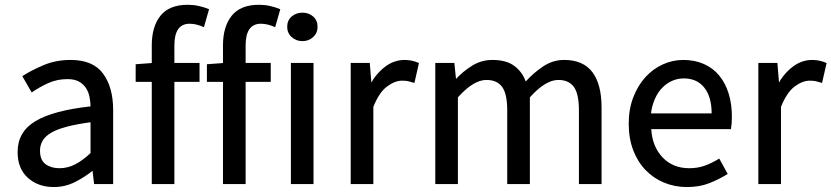

<svg xmlns="http://www.w3.org/2000/svg" viewBox="-20 -754 3408 787"><path d="M52.2 -130.9Q52.2 -213.9 125.5 -257.6Q198.7 -301.3 351.1 -317.9Q351.1 -335.4 346.9 -356.7Q342.8 -377.9 331.8 -394Q320.8 -410.2 303 -419.9Q285.2 -429.7 256.8 -429.7Q214.4 -429.7 178.7 -413.8Q143.1 -397.9 109.9 -375L71.3 -441.9Q110.4 -466.8 159.9 -487.5Q209.5 -508.3 269.5 -508.3Q361.3 -508.3 402.6 -452.1Q443.8 -396 443.8 -302.7V0.5H365.7L358.9 -57.6H363.8Q329.6 -29.3 288.3 -8.3Q247.1 12.7 200.7 12.7Q136.7 12.7 94.5 -24.9Q52.2 -62.5 52.2 -130.9ZM144 -136.7Q144 -97.7 166.7 -81.1Q189.5 -64.5 223.6 -64.5Q257.3 -64.5 288.1 -80.3Q318.8 -96.2 351.1 -126.5V-252.9Q296.4 -245.6 254.9 -234.9Q213.4 -224.1 189 -209.5Q164.6 -194.8 154.3 -176.5Q144 -158.2 144 -136.7Z M815.9 -642.6Q784.7 -656.7 757.3 -656.7Q694.8 -656.7 694.8 -567.9V-496.1H797.9V-418.5H694.8V0.5H602.1V-418.5H536.1V-490.7L602.1 -495.6V-567.9Q602.1 -645 637.9 -689.7Q673.8 -734.4 749.5 -734.4Q772.9 -734.4 793.9 -729.7Q814.9 -725.1 836.9 -716.3Z M1107.9 -642.6Q1076.7 -656.7 1049.3 -656.7Q986.8 -656.7 986.8 -567.9V-496.1H1089.8V-418.5H986.8V0.5H894V-418.5H828.1V-490.7L894 -495.6V-567.9Q894 -645 929.9 -689.7Q965.8 -734.4 1041.5 -734.4Q1064.9 -734.4 1085.9 -729.7Q1106.9 -725.1 1128.9 -716.3Z M1219.7 -585.4Q1193.8 -585.4 1175.5 -602.1Q1157.2 -618.7 1157.2 -644Q1157.2 -670.4 1175.5 -686.3Q1193.8 -702.1 1219.7 -702.1Q1245.6 -702.1 1263.7 -686.3Q1281.7 -670.4 1281.7 -644Q1281.7 -618.7 1263.7 -602.1Q1245.6 -585.4 1219.7 -585.4ZM1172.4 -496.1H1265.1V0.5H1172.4Z M1417.5 -496.1H1495.6L1502.9 -408.2H1497.6Q1521.5 -452.1 1558.1 -480.2Q1594.7 -508.3 1638.7 -508.3Q1668.9 -508.3 1697.3 -495.6L1678.7 -414.1Q1661.6 -419.4 1652.1 -421.4Q1642.6 -423.3 1627.9 -423.3Q1598.6 -423.3 1566.4 -399.4Q1534.2 -375.5 1510.3 -315.9V0.5H1417.5Z M1764.2 -496.1H1842.3L1849.6 -426.3H1845.2Q1876 -460.4 1914.6 -484.4Q1953.1 -508.3 1998.5 -508.3Q2056.6 -508.3 2089.4 -482.9Q2122.1 -457.5 2134.8 -419.9Q2167 -455.6 2206.5 -481.9Q2246.1 -508.3 2292.5 -508.3Q2370.1 -508.3 2408 -458.5Q2445.8 -408.7 2445.8 -313V0.5H2353V-301.8Q2353 -369.1 2332.3 -397.7Q2311.5 -426.3 2268.6 -426.3Q2215.8 -426.3 2151.9 -355V0.5H2059.1V-301.8Q2059.1 -369.1 2038.3 -397.7Q2017.6 -426.3 1973.6 -426.3Q1920.9 -426.3 1856.9 -355V0.5H1764.2Z M2557.1 -247.1Q2557.1 -307.6 2576.2 -356.2Q2595.2 -404.8 2626.2 -438.5Q2657.2 -472.2 2697.3 -490.2Q2737.3 -508.3 2780.3 -508.3Q2827.6 -508.3 2865.2 -491.7Q2902.8 -475.1 2928.2 -444.1Q2953.6 -413.1 2966.8 -370.4Q2980 -327.6 2980 -274.9Q2980 -247.6 2976.1 -224.6H2649.4Q2653.8 -153.3 2695.8 -108.9Q2737.8 -64.5 2805.7 -64.5Q2839.4 -64.5 2868.2 -74.7Q2897 -85 2928.2 -104L2962.9 -41Q2925.8 -18.1 2886.2 -2.7Q2846.7 12.7 2795.4 12.7Q2745.6 12.7 2702.1 -5.4Q2658.7 -23.4 2626.5 -56.6Q2594.2 -89.8 2575.7 -137.9Q2557.1 -186 2557.1 -247.1ZM2897 -289.1Q2897 -356.9 2866.9 -394.8Q2836.9 -432.6 2782.7 -432.6Q2757.3 -432.6 2734.9 -422.6Q2712.4 -412.6 2694.1 -393.8Q2675.8 -375 2663.8 -347.2Q2651.9 -319.3 2648.4 -289.1Z M3088.4 -496.1H3166.5L3173.8 -408.2H3168.5Q3192.4 -452.1 3229 -480.2Q3265.6 -508.3 3309.6 -508.3Q3339.8 -508.3 3368.2 -495.6L3349.6 -414.1Q3332.5 -419.4 3323 -421.4Q3313.5 -423.3 3298.8 -423.3Q3269.5 -423.3 3237.3 -399.4Q3205.1 -375.5 3181.2 -315.9V0.5H3088.4Z"/></svg>

Font: Pyidaungsu Numbers
Style: Regular
Weight: 400
Designer: Sun Tun
Foundry: MCF
Version: Version 1.083; ttfautohint (v1.8.2)